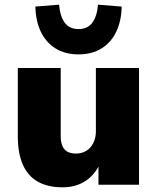

<svg xmlns="http://www.w3.org/2000/svg" viewBox="-20 -788 670 819"><path d="M247 11Q184 11 141.5 -13Q99 -37 77.5 -85.5Q56 -134 56 -207V-498H239V-207Q239 -183 246 -166Q253 -149 267.5 -141Q282 -133 304 -133Q329 -133 348 -144.5Q367 -156 378 -178Q389 -200 389 -227V-498H573V0H400V-93H408Q385 -42 344 -15.5Q303 11 247 11ZM315 -556Q257 -556 216 -582Q175 -608 153.5 -654Q132 -700 131 -760L232 -768Q236 -719 256 -691.5Q276 -664 315 -664Q354 -664 374 -691.5Q394 -719 398 -768L499 -760Q498 -700 476.5 -654Q455 -608 414 -582Q373 -556 315 -556Z"/></svg>

Font: Nunito Sans 10pt Black
Style: Regular
Weight: 900
Designer: Vernon Adams
Foundry: Vernon Adams
Version: Version 3.101;gftools[0.9.27]